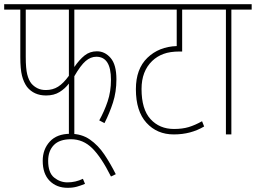

<svg xmlns="http://www.w3.org/2000/svg" viewBox="-20 -642 1222 917"><path d="M335 -596V-322Q359 -357 384 -377Q409 -397 443 -397Q481 -397 508.5 -365Q536 -333 536 -263Q536 -203 519.5 -152Q503 -101 479 -54L454 -67Q478 -110 494 -157.5Q510 -205 510 -261Q510 -371 440 -371Q413 -371 389 -350.5Q365 -330 335 -278V0H309V-243Q291 -219 264.5 -202.5Q238 -186 200 -186Q142 -186 109 -227Q93 -249 85 -280.5Q77 -312 77 -370V-596H0V-622H595V-596ZM103 -596V-370Q103 -315 110 -287Q117 -259 130 -243Q142 -229 159 -220.5Q176 -212 199 -212Q232 -212 257.5 -228Q283 -244 309 -280V-596Z M386 236Q367 244 347.5 249.5Q328 255 303 255Q250 255 217 221.5Q184 188 184 126Q184 71 218 34Q252 -3 316 -3Q370 -3 409.5 24.5Q449 52 478.5 96Q508 140 533 190L510 201Q464 109 420.5 66Q377 23 319 23Q264 23 237 51Q210 79 210 126Q210 183 238.5 206Q267 229 302 229Q341 229 376 212Z M988 -596H850V-396H838Q792 -396 761 -384.5Q730 -373 707 -351Q656 -302 656 -217Q656 -120 699 -73Q742 -26 811 -26Q851 -26 881 -35Q911 -44 945 -63L955 -38Q923 -19 887 -9.5Q851 0 810 0Q730 0 679.5 -55.5Q629 -111 629 -216Q629 -313 684 -366Q739 -419 824 -422V-596H582V-622H988Z M1085 -596V0H1059V-596H976V-622H1182V-596Z"/></svg>

Font: Noto Sans Devanagari UI Condensed Thin
Style: Regular
Weight: 100
Width: 3
Designer: Jelle Bosma - Monotype Design Team
Foundry: Monotype Imaging Inc.
Version: Version 2.004; ttfautohint (v1.8.4.7-5d5b)